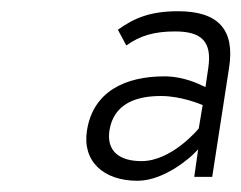

<svg xmlns="http://www.w3.org/2000/svg" viewBox="-20 -799 430 342"><path d="M225 -477C275 -477 323 -523 323 -523L333 -533L326 -484H358L388 -678C399 -747 368 -779 297 -779C248 -779 219 -767 190 -746L205 -718C230 -736 256 -743 292 -743C339 -743 358 -725 351 -678L346 -644L339 -647C339 -647 309 -663 273 -663C203 -663 146 -636 135 -567C126 -512 164 -477 225 -477ZM267 -628C303 -628 338 -613 338 -613L341 -612L334 -570L333 -569C333 -569 286 -512 232 -512C195 -512 169 -528 175 -567C183 -616 225 -628 267 -628Z"/></svg>

Font: Charger Pro
Style: LitExtObl
Weight: 300
Designer: Jasper
Foundry: Cannot Into Space Fonts
Version: Version 1.09